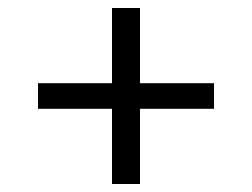

<svg xmlns="http://www.w3.org/2000/svg" viewBox="-20 -600 630 480"><path d="M75 -392H260V-580H330V-392H515V-328H330V-140H260V-328H75Z"/></svg>

Font: Retni Sans
Style: Regular
Weight: 400
Designer: Vitaly Kuzmin
Foundry: ParaType Ltd.
Version: Version 1.00;March 2, 2019;FontCreator 11.5.0.2425 64-bit; t